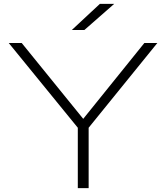

<svg xmlns="http://www.w3.org/2000/svg" viewBox="-20 -972 860 992"><path d="M382 0V-312L25 -750H92L410 -358L726 -750H793L438 -312V0ZM496 -952H570L416 -817H351Z"/></svg>

Font: Bounded
Style: Regular
Weight: 200
Designer: Vlad Churkin
Version: Version 1.0